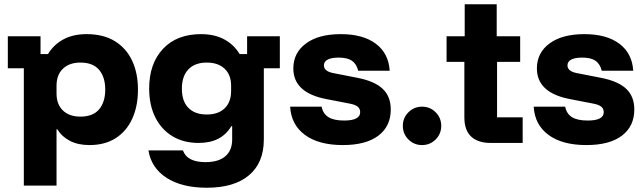

<svg xmlns="http://www.w3.org/2000/svg" viewBox="-20 -670 3015 900"><path d="M91.7 200V-350H16.7V-500H170V-416.7H205Q231.7 -460.8 277.1 -485.4Q322.5 -510 385.8 -510Q465 -510 518.3 -477.1Q571.7 -444.2 599.2 -385.8Q626.7 -327.5 626.7 -250Q626.7 -172.5 600 -113.8Q573.3 -55 522.5 -22.5Q471.7 10 399.2 10Q345.8 10 307.9 -9.6Q270 -29.2 248.3 -64.2H245V200ZM356.7 -123.3Q415.8 -123.3 444.6 -157.5Q473.3 -191.7 473.3 -250Q473.3 -308.3 444.6 -342.5Q415.8 -376.7 356.7 -376.7Q305 -376.7 275 -347.9Q245 -319.2 245 -268.3V-231.7Q245 -180.8 275 -152.1Q305 -123.3 356.7 -123.3Z M949.2 210Q833.3 210 761.2 163.8Q689.2 117.5 675.8 35H837.5Q856.7 90 943.3 90Q1004.2 90 1036.2 62.5Q1068.3 35 1068.3 -15.8V-78.3H1064.2Q1040.8 -39.2 1002.9 -19.6Q965 0 910.8 0Q840.8 0 788.8 -31.2Q736.7 -62.5 707.9 -120Q679.2 -177.5 679.2 -255Q679.2 -371.7 743.8 -440.8Q808.3 -510 922.5 -510Q985.8 -510 1031.2 -485.4Q1076.7 -460.8 1103.3 -416.7H1138.3V-500H1291.7V-350H1216.7V-15.8Q1216.7 92.5 1147.5 151.2Q1078.3 210 949.2 210ZM949.2 -133.3Q1003.3 -133.3 1033.3 -162.5Q1063.3 -191.7 1063.3 -243.3V-268.3Q1063.3 -319.2 1032.9 -347.9Q1002.5 -376.7 949.2 -376.7Q893.3 -376.7 862.9 -344.6Q832.5 -312.5 832.5 -254.2Q832.5 -195.8 862.9 -164.6Q893.3 -133.3 949.2 -133.3Z M1586.7 10Q1474.2 10 1409.6 -37.5Q1345 -85 1340 -170H1487.5Q1494.2 -136.7 1519.6 -120.8Q1545 -105 1593.3 -105Q1668.3 -105 1668.3 -144.2Q1668.3 -160 1657.1 -169.6Q1645.8 -179.2 1620 -184.2L1508.3 -205.8Q1355 -235.8 1355 -349.2Q1355 -422.5 1414.2 -466.2Q1473.3 -510 1577.5 -510Q1681.7 -510 1741.7 -465Q1801.7 -420 1806.7 -338.3H1659.2Q1650.8 -370.8 1629.6 -385.4Q1608.3 -400 1567.5 -400Q1534.2 -400 1516.2 -390.8Q1498.3 -381.7 1498.3 -363.3Q1498.3 -350 1509.2 -340.8Q1520 -331.7 1541.7 -327.5L1656.7 -305Q1736.7 -289.2 1774.2 -253.3Q1811.7 -217.5 1811.7 -156.7Q1811.7 -78.3 1753.8 -34.2Q1695.8 10 1586.7 10Z M1958.3 10Q1920.8 10 1894.6 -16.2Q1868.3 -42.5 1868.3 -80Q1868.3 -117.5 1894.6 -143.8Q1920.8 -170 1958.3 -170Q1995.8 -170 2022.1 -143.8Q2048.3 -117.5 2048.3 -80Q2048.3 -42.5 2022.1 -16.2Q1995.8 10 1958.3 10Z M2279.2 0Q2220.8 0 2188.8 -29.6Q2156.7 -59.2 2156.7 -120V-380H2073.3V-500H2158.3V-650H2308.3V-500H2418.3V-380H2310V-120H2430V0Z M2728.3 10Q2615.8 10 2551.2 -37.5Q2486.7 -85 2481.7 -170H2629.2Q2635.8 -136.7 2661.2 -120.8Q2686.7 -105 2735 -105Q2810 -105 2810 -144.2Q2810 -160 2798.8 -169.6Q2787.5 -179.2 2761.7 -184.2L2650 -205.8Q2496.7 -235.8 2496.7 -349.2Q2496.7 -422.5 2555.8 -466.2Q2615 -510 2719.2 -510Q2823.3 -510 2883.3 -465Q2943.3 -420 2948.3 -338.3H2800.8Q2792.5 -370.8 2771.2 -385.4Q2750 -400 2709.2 -400Q2675.8 -400 2657.9 -390.8Q2640 -381.7 2640 -363.3Q2640 -350 2650.8 -340.8Q2661.7 -331.7 2683.3 -327.5L2798.3 -305Q2878.3 -289.2 2915.8 -253.3Q2953.3 -217.5 2953.3 -156.7Q2953.3 -78.3 2895.4 -34.2Q2837.5 10 2728.3 10Z"/></svg>

Font: Funnel Display ExtraBold
Style: Regular
Weight: 800
Designer: NORD ID, Kristian Moeller
Foundry: Dicotype
Version: Version 1.000